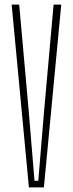

<svg xmlns="http://www.w3.org/2000/svg" viewBox="-20 -820 318 840"><path d="M106.5 0 31 -800H64L105.5 -335.5L131 -29H147.5L173 -335.5L214.5 -800H248L172 0Z"/></svg>

Font: Big Shoulders Display ExtraLight
Style: Regular
Weight: 250
Designer: Patric King
Foundry: XO Type Co
Version: Version 2.002